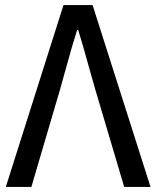

<svg xmlns="http://www.w3.org/2000/svg" viewBox="-20 -739 619 759"><path d="M231 -719H346L575 0H471L357 -384L330 -479Q312 -546 289 -621H285Q264 -555 239 -463L217 -384L104 0H3Z"/></svg>

Font: Nebula Sans Medium
Style: Regular
Weight: 500
Designer: Paul D. Hunt for Adobe (as Source Sans)
Foundry: Nebula Entertainment & Broadcasting LLC
Version: Version 1.010